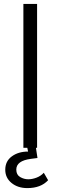

<svg xmlns="http://www.w3.org/2000/svg" viewBox="-20 -753 308 978"><path d="M99.1 -732.9H168.9V0H163.1L170.9 51.8L137.2 56.2Q63 65.9 63 110.8Q63 137.2 82.5 148.7Q102.1 160.2 124 160.2Q144 160.2 166 151.9Q188 143.6 203.1 127L225.1 165Q188 205.1 119.1 205.1Q70.8 205.1 38.8 179Q6.8 152.8 6.8 111.8Q6.8 67.9 40.3 43.5Q73.7 19 123 19L119.1 0H99.1Z"/></svg>

Font: Kreadon
Style: Regular
Weight: 400
Designer: kohakuno
Foundry: StudioGnu
Version: Version 1.000;Glyphs 3.1.2 (3151)